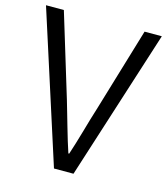

<svg xmlns="http://www.w3.org/2000/svg" viewBox="-110 -817 786 903"><g transform="rotate(15 283.5 -366.0)"><path d="M2 -732H89L212 -328Q220 -301 230 -266L247 -207Q267 -137 284 -86H288Q304 -134 325 -207L342 -266Q352 -300 361 -328L482 -732H566L332 0H237Z"/></g></svg>

Font: Noto Sans CJK KR DemiLight
Style: Regular
Weight: 350
Designer: Ryoko NISHIZUKA à€õÀ (kana & ideographs); Paul D. Hunt (Latin, Greek & Cyrillic); Wenlong ZHANG NG  (bopomofo); Sandoll 
Foundry: Adobe Systems Incorporated
Version: Version 1.004 April 21, 2017